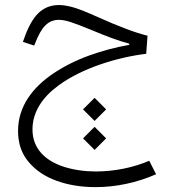

<svg xmlns="http://www.w3.org/2000/svg" viewBox="-20 -434 697 779"><path d="M410.6 9.8 363.8 -37.1 316.9 9.8 363.8 56.6ZM410.6 127.4 363.8 80.6 316.9 127.4 363.8 174.3ZM220.2 -413.6C186.5 -413.6 158.7 -402.8 136.2 -381.3C113.3 -359.4 93.3 -323.2 76.2 -272.9L72.8 -264.2L118.7 -249L122.1 -257.3C148.9 -327.1 176.3 -353.5 219.7 -353.5C231.4 -353.5 247.1 -350.6 266.1 -344.7C285.2 -338.4 312.5 -328.1 348.1 -313.5C413.1 -286.1 460 -268.6 504.4 -256.8V-252C450.7 -242.7 397 -228.5 343.8 -209.5C290.5 -190.4 241.7 -166 198.2 -137.2C110.4 -78.6 53.2 -0.5 53.2 97.2C53.2 147.5 67.4 189.5 96.2 223.1C124.5 256.8 162.6 282.7 210.4 299.8C257.8 316.9 310.5 325.2 368.2 325.2C449.7 325.2 534.7 307.6 613.3 272.9L585.4 218.3C520.5 246.1 443.8 261.7 369.1 261.7C322.8 261.7 279.8 255.4 240.7 243.2C162.6 218.3 111.8 168 111.8 91.8C111.8 20 152.3 -39.6 216.8 -86.9C312 -157.2 453.6 -201.2 573.2 -215.8L578.6 -289.1C549.3 -296.4 519.5 -306.2 489.3 -317.9C459 -329.1 421.4 -344.7 377 -364.7C334.5 -383.8 301.8 -397 278.8 -403.8C255.9 -410.2 236.3 -413.6 220.2 -413.6Z"/></svg>

Font: Estedad Light
Style: Regular
Weight: 300
Designer: Amin Abedi
Version: Version 7.3